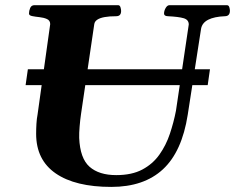

<svg xmlns="http://www.w3.org/2000/svg" viewBox="-20 -713 915 747"><path d="M413.1 14.2Q272.9 14.2 196.8 -38.3Q120.6 -90.8 120.6 -192.4Q120.6 -212.4 121.8 -231.9Q123 -251.5 126 -266.6L175.3 -619.1Q175.3 -633.3 162.8 -638.9Q150.4 -644.5 134 -646.2Q117.7 -647.9 105.2 -650.4Q92.8 -652.8 92.8 -660.2Q92.8 -670.9 97.4 -681.9Q102.1 -692.9 114.3 -692.9H439Q446.3 -692.9 448.7 -684.8Q451.2 -676.8 451.2 -670.4Q451.2 -649.9 432.1 -649.9Q405.3 -649.9 386.7 -646.5Q368.2 -643.1 358.2 -636.2Q348.1 -629.4 346.7 -618.7L295.4 -270.5Q292 -247.6 289.8 -221.2Q287.6 -194.8 288.1 -176.3Q291.5 -96.7 328.4 -64.2Q365.2 -31.7 432.1 -31.7Q493.2 -31.7 533.9 -53.5Q574.7 -75.2 600.3 -111.6Q626 -147.9 640.9 -192.4Q655.8 -236.8 664.6 -282.2L714.4 -617.7Q714.4 -636.2 694.6 -642.1Q674.8 -647.9 633.3 -649.9Q618.2 -650.4 618.2 -660.2Q618.2 -670.9 624.5 -681.9Q630.9 -692.9 639.6 -692.9H862.3Q869.6 -692.9 872.1 -685.3Q874.5 -677.7 874.5 -671.4Q874.5 -650.4 855.5 -649.9Q814 -648.4 790 -636.2Q766.1 -624 762.2 -600.6L710.4 -266.6Q688 -123 614 -54.4Q540 14.2 413.1 14.2ZM79.6 -381.8 88.4 -443.4H796.9L788.1 -381.8Z"/></svg>

Font: Gelasio
Style: Bold Italic
Weight: 700
Italic angle: -8.5°
Designer: Eben Sorkin
Foundry: Eben Sorkin
Version: Version 1.008